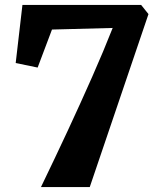

<svg xmlns="http://www.w3.org/2000/svg" viewBox="-20 -763 654 783"><path d="M346 0H147Q204 -118 256.8 -231.2Q309.5 -344.5 356 -449.8Q402.5 -555 439.5 -649L192 -642.5L133.5 -487.5L44 -506L71.5 -743H555.5L585.5 -705.5Z"/></svg>

Font: Merriweather 24pt Black
Style: Regular
Weight: 900
Designer: Eben Sorkin
Foundry: Eben Sorkin
Version: Version 2.100